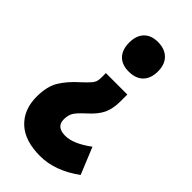

<svg xmlns="http://www.w3.org/2000/svg" viewBox="-230 -382 861 861"><g transform="rotate(45 201.0 49.0)"><path d="M319 -226Q319 -181 295 -156.5Q271 -132 226 -132Q183 -132 159.5 -156.5Q136 -181 136 -226Q136 -270 159.5 -294.5Q183 -319 226 -319Q269 -319 294 -294.5Q319 -270 319 -226ZM295 -55V-13Q295 36 279.5 68Q264 100 227 133Q197 160 184.5 178Q172 196 172 225Q172 273 229 273Q280 273 350 221L402 348Q308 417 213 417Q116 417 65 369Q14 321 14 239Q14 174 38.5 134Q63 94 107 55Q132 32 143 19Q154 6 156.5 -4.5Q159 -15 159 -30V-55Z"/></g></svg>

Font: Noto Sans Khmer UI ExtraCondensed Black
Style: Regular
Weight: 900
Width: 2
Designer: Danh Hong and the Monotype Design Team
Foundry: Monotype Imaging Inc.
Version: Version 2.002; ttfautohint (v1.8.4.7-5d5b)